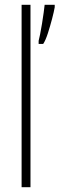

<svg xmlns="http://www.w3.org/2000/svg" viewBox="-20 -780 248 800"><path d="M107 0H70V-760H107ZM208 -750Q205 -732 197 -701.5Q189 -671 179.5 -641.5Q170 -612 160 -597H141V-610Q143 -617 147 -636.5Q151 -656 155 -681Q159 -706 162 -727.5Q165 -749 166 -760H208Z"/></svg>

Font: Noto Sans Myanmar UI ExtraCondensed ExtraLight
Style: Regular
Weight: 200
Width: 2
Designer: Monotype Design Team
Foundry: Monotype Imaging Inc.
Version: Version 2.103; ttfautohint (v1.8.4.7-5d5b)